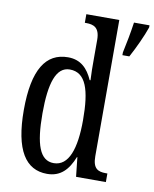

<svg xmlns="http://www.w3.org/2000/svg" viewBox="-86 -825 725 901"><g transform="rotate(10 276.5 -375.0)"><path d="M200 10C264 10 300 -29 325 -92H327L337 0H479V-41H471C434 -41 409 -52 409 -111V-760H252V-719H258C293 -719 323 -710 323 -650V-563C323 -526 323 -489 325 -458H321C298 -510 264 -546 203 -546C98 -546 41 -460 41 -267C41 -75 98 10 200 10ZM452 -613V-600H485C508 -642 539 -708 553 -750V-760H479C472 -711 462 -658 452 -613ZM222 -45C156 -45 130 -118 130 -266C130 -411 156 -491 221 -491C298 -491 323 -411 323 -267C323 -132 294 -45 222 -45Z"/></g></svg>

Font: Noto Serif Georgian ExtraCondensed
Style: Regular
Weight: 400
Width: 2
Designer: Monotype Design Team, Akaki Razmadze
Foundry: Google LLC
Version: Version 2.003